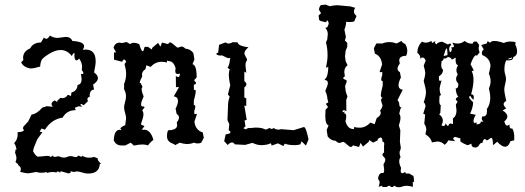

<svg xmlns="http://www.w3.org/2000/svg" viewBox="-20 -621 2262 828"><path d="M55.7 -50.8Q82.5 -52.2 82.5 -60.1Q82.5 -64 78.6 -66.4L81.1 -75.2L101.6 -97.2L116.2 -127Q140.1 -130.4 161.6 -156.2L169.9 -159.7V-158.7L181.2 -163.1L207.5 -160.6Q202.1 -167.5 202.1 -172.4Q202.1 -181.2 216.3 -188L227.5 -180.2L226.6 -186L240.7 -199.2L249.5 -197.8Q263.7 -197.8 272.5 -212.4L286.1 -207L288.1 -222.2Q313 -228.5 314.5 -254.9Q332 -256.8 332 -280.3L329.1 -302.7L335 -301.8Q339.8 -301.8 339.8 -305.7Q339.8 -309.6 332.5 -319.3L334 -332Q334 -350.1 321.8 -368.2Q314.5 -360.8 309.6 -360.8Q300.8 -360.8 300.8 -384.8L301.3 -392.6Q294.4 -392.6 290 -378.9Q270 -405.3 241.7 -405.3Q210 -405.3 168 -372.1L160.2 -363.8Q153.8 -350.1 153.3 -334L126.5 -327.1L110.4 -325.7Q81.5 -331.1 71.3 -351.6Q74.7 -356.9 80.6 -361.8L79.6 -372.1Q79.6 -399.4 110.4 -412.6Q122.1 -437 156.7 -438L169.4 -459Q174.8 -453.6 179.2 -453.6Q187 -453.6 195.3 -467.8Q210 -457.5 229 -457.5L263.7 -461.9Q284.2 -461.9 292.5 -444.3Q342.8 -441.4 342.8 -421.4Q342.8 -415 336.9 -406.2L349.6 -407.2Q392.6 -407.2 392.6 -356.9Q392.6 -341.3 385.7 -308.6Q402.3 -296.9 402.3 -284.2Q402.3 -270.5 381.3 -255.9L385.7 -234.9Q366.7 -233.4 366.7 -206.1V-203.1Q356.9 -201.7 356.9 -192.9L358.9 -184.1L340.8 -167L330.6 -173.3L326.2 -168.9L335.4 -161.1L317.9 -162.6L302.7 -156.2L306.6 -146Q268.1 -146 250 -113.8Q202.6 -106.9 174.3 -62.5H171.4L159.2 -66.9L150.9 -53.2L162.6 -50.8L140.1 -19L125.5 17.1L122.6 31.7Q135.7 54.7 144.5 54.7L182.1 51.3Q195.3 51.3 198.7 56.6L206.5 49.8Q209.5 55.7 217.8 55.7L231.9 52.7Q246.1 58.6 255.9 58.6Q264.2 58.6 270.3 55.4Q276.4 52.2 284.2 52.2Q291 52.2 296.6 54.4Q302.2 56.6 310.1 56.6L318.8 49.8L330.6 55.7L334.5 50.8Q349.1 59.1 364.7 59.1Q376 59.1 385.3 55.7L400.9 61.5Q400.9 73.7 416.5 85L410.6 85.4Q408.2 127.4 360.4 127.4L347.7 126.5Q321.8 118.2 309.1 118.2L302.2 120.6Q293.5 120.6 284.2 117.2L285.6 122.1L276.9 127.4L241.7 117.2L239.3 124Q234.9 118.7 229.5 118.7H227.5Q224.1 118.7 224.1 122.6L208 120.6Q195.3 120.6 181.6 125L183.1 121.1Q167.5 124 157.2 124Q145 124 136.7 120.6Q105 126.5 99.6 126.5Q93.3 126.5 66.4 120.1Q69.8 115.7 69.8 107.9Q69.8 98.1 58.1 90.8Q58.1 88.9 58.6 87.4Q52.2 83 46.4 77.1Q50.8 70.8 50.8 61Q50.8 51.3 44.9 37.1L47.4 23.4L51.8 23.9L47.9 10.3Q47.9 5.9 41 -3.9Q56.2 -19 56.2 -42Z M557.1 6.8 543.9 -5.9 520 6.3H503.4Q481 6.3 470.7 -15.1Q472.2 -61.5 497.1 -61.5L500.5 -59.6L503.4 -63.5L499 -64.9Q499 -73.2 520 -81.1L523.9 -110.8Q523.9 -118.7 519.5 -134Q515.1 -149.4 515.1 -156.7Q515.1 -167.5 519.3 -180.9Q523.4 -194.3 523.4 -205.6Q523.4 -221.7 515.1 -235.8V-258.8Q523.9 -279.8 523.9 -303.2Q523.9 -319.8 517.1 -344.7L524.4 -355Q519.5 -364.3 515.1 -364.3Q510.7 -364.3 506.8 -354.5L471.7 -363.8V-395.5L481 -394.5L469.7 -415Q475.6 -437 495.6 -437L507.3 -435.5L525.4 -439.9L542 -430.7Q546.9 -436.5 557.1 -436.5Q566.4 -436.5 580.6 -430.7Q589.4 -399.9 595.7 -399.9Q599.6 -399.9 603.5 -418.9H618.2L634.3 -407.7L637.2 -415.5L661.6 -436L671.9 -419.9L678.7 -437.5L705.1 -430.7Q708.5 -438 714.4 -438Q719.2 -438 731.2 -426.8Q743.2 -415.5 747.6 -415.5L761.7 -420.4Q770.5 -420.4 779.8 -411.1Q800.3 -410.2 814 -392.1L818.4 -364.3L810.1 -344.2Q828.1 -340.8 828.1 -287.1L816.9 -274.9Q825.2 -266.6 825.2 -262.2Q825.2 -256.8 815.9 -256.3L816.4 -232.9L819.8 -233.9Q824.2 -233.9 824.2 -225.6Q824.2 -217.8 815.9 -187V-168.5Q822.3 -168 822.3 -160.6Q822.3 -154.3 817.9 -142.6V-128.9L829.6 -129.9L818.4 -96.2Q822.8 -59.6 854.5 -49.8L858.9 -26.9L848.1 -5.9Q841.8 -2.4 832.5 -2.4Q823.2 -2.4 816.9 -5.9Q802.7 0 787.6 0Q772 0 755.4 -5.9L734.4 5.4Q734.4 2 729 0Q723.6 -2 717.3 -5.1Q710.9 -8.3 705.6 -14.9Q700.2 -21.5 700.2 -34.7Q700.2 -49.3 705.1 -59.1Q744.1 -60.1 744.1 -81.5L742.2 -92.8Q752 -105.5 752 -114.3Q752 -123 741.7 -129.9L737.3 -152.3Q747.6 -172.9 747.6 -186Q747.6 -202.6 729.5 -205.6L752 -245.1H738.8L738.3 -293.5Q744.6 -288.6 749 -288.6Q753.9 -288.6 753.9 -294.9Q756.3 -296.9 756.3 -299.3Q756.3 -301.3 754.4 -303.2L746.6 -301.8Q735.8 -301.8 735.8 -314.9L737.3 -326.2Q729 -357.4 708 -357.4Q704.1 -357.4 700.7 -360.4L699.2 -351.1Q690.9 -354.5 676.8 -354.5Q649.4 -354.5 629.9 -332.5L611.3 -339.4L607.4 -322.8Q592.3 -313.5 592.3 -299.3L593.3 -291.5Q582.5 -272 582.5 -263.2H588.4Q586.9 -260.3 586.9 -258.8Q586.9 -257.8 588.1 -257.1Q589.4 -256.3 591.1 -254.9Q592.8 -253.4 592.8 -250Q594.2 -247.6 594.2 -245.6Q594.2 -244.1 592.5 -242.7Q590.8 -241.2 590.8 -237.8Q590.8 -225.1 599.6 -205.6Q588.4 -180.2 588.4 -171.9Q588.4 -161.6 595.2 -161.6L599.1 -162.1L604 -158.7L593.3 -145Q598.6 -138.2 598.6 -127.4Q598.6 -115.2 587.4 -84.5L603 -77.1L590.8 -61L595.7 -62.5Q596.7 -60.5 597.7 -60.5Q598.6 -60.5 600.1 -62Q629.4 -62 641.6 -17.6Q628.9 -8.8 618.2 5.9Q605.5 2 595.7 2Q578.6 2 557.1 6.8Z M946.8 -12.2 953.1 -41.5Q974.1 -44.4 974.1 -50.8Q974.1 -54.2 966.3 -59.6L968.8 -85.9L960.9 -103L963.4 -165.5Q963.4 -186.5 970.7 -203.6L962.9 -213.9L973.1 -253.9Q969.7 -267.6 968.3 -279.1Q966.8 -290.5 966.8 -299.8Q966.8 -314.5 971.2 -321.8L961.4 -328.6Q969.7 -341.3 971.7 -364.3L973.6 -370.6H961.4L937.5 -382.3Q933.6 -381.3 930.2 -381.3Q920.4 -381.3 913.1 -387.2L913.6 -391.1L920.9 -394L924.8 -427.7L952.1 -438L962.9 -433.1Q973.6 -433.1 983.4 -439L1004.9 -438.5Q1006.3 -422.9 1051.3 -417Q1034.2 -402.8 1034.2 -391.1Q1034.2 -387.7 1035.9 -383.8Q1037.6 -379.9 1039.8 -376.2Q1042 -372.6 1043.7 -369.1Q1045.4 -365.7 1045.4 -363.3Q1045.4 -360.8 1044.4 -359.4Q1043.5 -357.9 1042 -355.7Q1040.5 -353.5 1039.6 -349.9Q1038.6 -346.2 1038.6 -339.8L1042 -307.1L1033.7 -312.5V-271.5Q1042.5 -264.2 1042.5 -257.3Q1042.5 -250.5 1033.7 -244.1V-200.7L1042 -196.8V-164.1L1033.7 -166L1043.9 -104L1034.7 -101.6L1038.6 -76.2L1029.3 -67.9L1041 -63Q1045.9 -69.3 1058.1 -69.3Q1060.5 -69.3 1063 -68.8Q1073.7 -70.8 1084.5 -70.8Q1098.1 -70.8 1111.3 -67.9L1126.5 -62L1144.5 -69.8Q1146 -64.9 1150.4 -64.9Q1154.3 -64.9 1160.6 -68.8Q1169.9 -62 1180.2 -62Q1186 -62 1191.9 -64L1246.1 -59.6L1289.1 -72.8Q1289.6 -73.2 1290.5 -73.2Q1299.8 -73.2 1310.5 -19.5L1299.3 6.8L1280.3 -11.7L1275.4 1.5Q1264.6 4.9 1250.5 4.9Q1224.1 4.9 1208.5 -1.5L1201.7 8.8L1178.7 -2.9L1151.9 6.8L1147.9 -3.4Q1131.8 4.9 1106.4 4.9Q1089.4 4.9 1068.4 -4.9L1037.1 3.9L992.7 1.5Q987.3 -6.8 980.5 -6.8Q972.2 -6.8 961.9 4.4Z M1701.7 -171.9Q1701.7 -158.7 1711.4 -157.2L1707 -151.9L1701.7 -130.4Q1707 -123.5 1707 -112.8Q1707 -100.6 1700.2 -80.1L1706.5 -59.1L1704.6 -9.3L1708.5 15.6Q1708.5 22.5 1705.8 27.1Q1703.1 31.7 1703.1 38.1Q1703.1 45.9 1707.5 56.6Q1701.7 64 1701.7 74.7Q1701.7 87.4 1709.5 102.5L1708 115.2Q1708 126 1714.8 126Q1719.2 126 1727.5 120.6L1730 127.4H1744.6L1759.8 136.2Q1765.1 136.2 1765.1 158.2V164.6L1759.8 163.1L1760.7 184.6Q1745.1 180.2 1732.9 180.2Q1723.1 180.2 1715.3 183.3Q1707.5 186.5 1700.2 186.5Q1688.5 186.5 1679.2 179.2L1675.3 185.5H1663.6L1664.1 180.2L1649.9 181.2L1651.9 185.5H1628.9L1628.4 179.7L1613.3 184.6L1617.2 167.5Q1617.2 157.2 1610.8 152.3V148.9Q1610.8 139.2 1616.7 130.9Q1621.1 125 1626.5 125H1629.9Q1630.4 125.5 1630.9 125.5Q1636.7 125.5 1636.7 109.9L1633.8 87.9Q1641.6 75.7 1641.6 67.4Q1641.6 64 1639.6 61Q1637.7 58.1 1635.5 55.9Q1633.3 53.7 1631.3 51.5Q1629.4 49.3 1629.4 46.9Q1629.4 41.5 1636.2 36.1V7.3Q1637.2 3.4 1637.2 0Q1637.2 -9.3 1628.4 -11.2Q1628.9 -13.7 1628.9 -16.1Q1628.9 -24.9 1622.6 -28.3Q1608.4 -25.4 1608.4 -16.6V-15.6L1588.9 -5.9L1572.8 -17.1L1569.8 -9.3L1545.4 11.2L1535.2 -4.9L1528.3 12.7L1502 5.9Q1498 12.7 1492.7 12.7Q1489.3 12.7 1484.9 9.3Q1480.5 5.9 1475.8 1.7Q1471.2 -2.4 1466.8 -5.9Q1462.4 -9.3 1459 -9.3L1444.8 -4.4Q1436.5 -4.4 1427.2 -13.7Q1406.7 -14.6 1393.1 -32.7L1388.7 -60.5L1397 -80.6Q1382.8 -83.5 1382.8 -123L1383.8 -147.5L1395 -159.7Q1386.7 -168 1386.7 -172.4Q1386.7 -177.7 1396 -178.2L1391.6 -196.8Q1391.6 -209 1382.8 -229Q1394 -254.4 1394 -262.7Q1394 -275.9 1379.4 -275.9L1389.2 -289.6Q1395.5 -308.1 1395.5 -330.1V-333L1385.7 -328.6Q1392.6 -360.8 1392.6 -382.3Q1392.6 -413.6 1385.7 -438.5L1391.1 -450.2L1393.6 -474.1Q1393.6 -488.8 1382.8 -501Q1394 -502 1394 -510.3Q1397.5 -515.1 1397.5 -520Q1397.5 -526.9 1390.6 -533.7L1385.7 -524.9L1362.8 -530.3L1356 -535.2L1354 -554.2L1364.7 -564.5L1355.5 -578.6Q1356.9 -593.8 1364.3 -599.1L1384.3 -601.1L1401.9 -594.2Q1422.9 -598.6 1434.1 -598.6L1491.2 -593.3L1511.7 -587.4Q1506.3 -579.1 1506.3 -571.8Q1506.3 -561 1517.6 -552.2L1507.3 -528.3Q1496.6 -525.9 1486.3 -525.9Q1479.5 -525.9 1472.7 -526.9Q1472.7 -511.7 1465.3 -493.2L1471.7 -461.4L1467.3 -446.3L1477.5 -436.5V-418.9L1470.7 -402.8L1467.8 -377.9L1470.7 -356.4L1479 -339.8Q1464.8 -330.1 1464.8 -310.1L1467.3 -291.5Q1460.4 -288.6 1459 -281.7Q1460.4 -282.2 1461.4 -282.2Q1463.9 -282.2 1463.9 -280.8Q1463.9 -278.8 1467 -278.1Q1470.2 -277.3 1472.7 -275.9Q1475.1 -274.4 1475.1 -271Q1475.1 -266.6 1471.7 -259.8Q1468.3 -252.9 1468.3 -246.6L1469.7 -237.8Q1469.7 -225.1 1478.5 -205.6L1473.1 -189.5L1473.6 -141.1Q1467.3 -146 1462.9 -146Q1457 -146 1457 -136.2L1466.3 -140.1L1463.9 -132.3Q1473.1 -132.3 1473.1 -119.6Q1473.1 -107.4 1469.7 -98.6Q1479 -64.5 1503.9 -64.5H1506.3L1507.8 -73.7Q1516.1 -70.3 1530.3 -70.3Q1557.1 -70.3 1577.1 -92.3L1595.7 -85.4L1604.5 -111.8Q1619.6 -121.1 1621.6 -130.9Q1622.1 -132.8 1622.1 -134.3Q1622.1 -139.2 1618.7 -143.1Q1629.4 -157.7 1629.4 -166.5Q1629.4 -169.9 1627.4 -172.4L1622.6 -190.4L1629.9 -201.7L1624.5 -200.7L1622.1 -210.4Q1622.1 -219.2 1630.4 -252.4V-271Q1624 -271.5 1624 -278.8Q1624 -285.2 1628.4 -296.9V-310.5L1616.7 -309.6L1627.9 -343.3Q1623.5 -379.9 1596.7 -389.6L1592.3 -412.6L1603 -433.6H1629.4Q1643.1 -439.5 1659.2 -439.5Q1673.8 -439.5 1690.9 -433.6L1711.9 -444.8Q1711.9 -438 1727.5 -431.2Q1736.3 -417 1736.3 -402.3Q1736.3 -389.6 1731.4 -380.4Q1701.7 -379.9 1701.7 -359.9L1704.1 -346.7Q1694.3 -334 1694.3 -325.2Q1694.3 -315.9 1704.6 -309.6L1709 -287.1Q1698.7 -266.6 1698.7 -253.4Q1698.7 -236.8 1716.8 -233.9L1694.3 -189.5Q1701.7 -180.2 1701.7 -171.9Z M1839.9 -444.3 1844.3 -435.5 1857.4 -444.3 1856 -438Q1856 -431.6 1864.3 -430.2Q1864.3 -438 1886.3 -441.4L1911.6 -429.2L1921.4 -434.1L1926.3 -427.2Q1917 -421.4 1917 -409.2L1919.5 -395.5Q1928.2 -398 1928.2 -407.7L1926.8 -418L1932.1 -417Q1937.5 -417 1937.5 -421.4Q1937.5 -426.3 1930.7 -437.5Q1942.4 -433.1 1953.1 -433.1Q1969.7 -433.1 1983.9 -444.3Q1998.1 -432.6 2015.6 -432.6L2019.5 -433.6Q2019.5 -441.9 2029.3 -441.9L2035.7 -441.4L2046.4 -427.2L2044 -414.1Q2044 -405.3 2048.4 -395.5L2037.1 -380.9L2033.2 -382.8Q2023.4 -382.8 2009.3 -343.8L2023.4 -317.4L2014.2 -313.5Q2022 -299.8 2022 -276.9Q2022 -251 2011.7 -214.4Q2023.4 -214.4 2023.4 -201.7L2022 -190.9Q2013.7 -196.3 2008.8 -207.5L2002.5 -203.6Q2004.4 -194.4 2020.5 -179.7Q2019.5 -156.3 2007.3 -130.9L2031.7 -126Q2022 -108.9 2022 -99.6Q2022 -92.3 2027.8 -89.9L2035.2 -93.8V-84.5Q2053.2 -86 2053.2 -93.8L2052.7 -96.2L2065 -96.7Q2057.6 -102.6 2057.6 -110.4L2059.6 -119.2L2063.5 -118.7Q2080.1 -118.7 2080.1 -141.6L2079.6 -150.9Q2094.2 -170.9 2094.2 -199.2Q2094.2 -217.8 2088.4 -240.2Q2095.7 -254.9 2095.7 -270.5Q2095.7 -286.6 2088.4 -303.2L2095.2 -335Q2095.2 -368.7 2059.6 -383.8L2058.1 -392.6Q2058.1 -402.3 2066.4 -407.7L2055.2 -426.8L2079.1 -433.6L2083 -443.8L2093.3 -436.5Q2098.2 -444.3 2112.3 -444.3Q2127.4 -444.3 2152.8 -435.5Q2165 -441.9 2180.7 -441.9Q2197.3 -441.9 2203.6 -438.5L2202.1 -428.7Q2210 -413.6 2210 -398Q2210 -380.9 2193.8 -375Q2193.4 -360.4 2171.9 -360.4L2163.1 -360.8Q2155.3 -345.7 2155.3 -321.8Q2155.3 -309.6 2158.7 -299.8Q2162.1 -290 2162.1 -279.8Q2162.1 -273.4 2158.5 -258.8Q2154.8 -244.2 2154.8 -235.9Q2154.8 -221.7 2163.1 -185.6Q2151.9 -179.7 2151.9 -171.9Q2151.9 -164.1 2163.1 -153.8L2147.5 -144.5Q2168 -132.3 2168 -118.7Q2168 -108.4 2154.8 -97.2Q2159.7 -79.1 2167 -79.1Q2171.4 -79.1 2176.8 -84.5Q2176.8 -66.4 2184.6 -66.4L2188.5 -67.4Q2197.8 -55.2 2197.8 -27.9L2197.3 -15.7L2181.2 -12.2Q2173.3 11.7 2158.2 11.7Q2144 11.7 2124 -9.8L2106 5.3Q2106 -26.4 2098.6 -26.4Q2095.2 -26.4 2089.6 -21.3Q2084 -16.1 2080.6 -16.1Q2077.2 -16.1 2075 -18.8Q2072.8 -21.5 2070.3 -21.5Q2065 -21.5 2059.6 -3.9L2056.7 -4.4Q2050.8 -4.4 2045.7 5.3Q2040.5 15.1 2029.3 15.1Q2013.2 15.1 2012.7 -1.5L1997.6 5.3Q1979.5 0 1964.9 -11.7L1965.8 -24L1942.4 -30.8Q1934.6 -27.9 1934.6 -23.5Q1934.6 -19.1 1943.4 -12.2L1913.1 -15.7Q1908.2 -4.4 1897.5 3.4Q1884.8 -10.8 1865.3 -10.8L1842.8 -6.9Q1837.4 -28.3 1814.5 -42L1818.4 -61.1Q1818.4 -75.2 1809.6 -87.4L1813.5 -127L1805.2 -130.9L1815 -162.1Q1815 -173.4 1807.2 -179.7Q1816.9 -206.6 1816.9 -222.7Q1816.9 -238.3 1807.2 -271.5Q1814 -295.9 1814 -305.2Q1814 -314.5 1807.2 -337.9L1815.9 -359.9Q1809.6 -373.1 1802.3 -373.1Q1797.4 -373.1 1793 -367.2Q1793 -385.3 1779.8 -392.6Q1779.8 -421.4 1799.8 -441.4Q1807.2 -437 1815.5 -437Q1826.7 -437 1839.9 -444.3ZM1910.7 -375.5Q1905.3 -368.7 1898.5 -368.7L1893.1 -369.6Q1892.6 -358.9 1884.3 -357.9L1882.8 -341.3Q1882.8 -323.7 1890.6 -320.8Q1890.6 -301.8 1873.1 -292L1872.6 -283.2Q1872.6 -272 1878 -272L1884.3 -274.4Q1876 -247.1 1876 -237.3Q1876 -223.2 1881.9 -211.4L1875.5 -207.5L1874.5 -187.5Q1874.5 -168 1880.9 -168L1878.9 -133.8L1874 -127.9Q1889.7 -116.2 1889.7 -101.1Q1889.7 -91.3 1883.8 -80.1L1892.1 -77.7Q1900.4 -77.7 1901.9 -90.4Q1904.8 -80.1 1913.1 -77.2Q1915.5 -88.4 1923.8 -88.4L1933.6 -86L1933.1 -110.4Q1948.7 -120.1 1948.7 -145.5L1945.8 -169.9L1953.6 -182.6L1945.3 -190.9Q1947.8 -202.7 1956.6 -202.7Q1945.8 -217.8 1945.3 -240.2H1947.8Q1956.6 -240.2 1956.6 -260.3Q1946.8 -270 1946.8 -280.3Q1946.8 -289.6 1954.1 -300.3Q1948.3 -308.6 1948.3 -318.4Q1948.3 -329.1 1955.6 -339.8Q1944.8 -341.8 1944.8 -361.8L1945.3 -372.6L1928.7 -363.8Q1923.4 -375 1910.7 -375.5ZM1905.8 -412.1Q1901.9 -412.1 1893.1 -379.4L1909.7 -383.3Q1909.7 -412.1 1905.8 -412.1ZM2188.5 -373.5 2168 -366.2 2175.3 -365.7Q2188.5 -365.7 2188.5 -373.5Z"/></svg>

Font: Truetypewriter PolyglOTT
Style: Regular
Weight: 400
Designer: Sergey Beatoff a.k.a. Sam_T
Version: Version 3.76